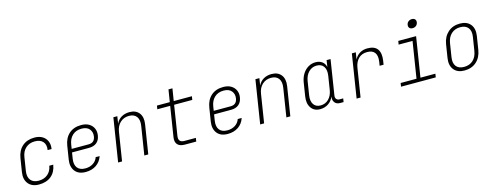

<svg xmlns="http://www.w3.org/2000/svg" viewBox="-23 -1553 6045 2350"><g transform="rotate(-15 3000.0 -377.5)"><path d="M263 10Q174 10 129 -45Q84 -100 98 -190L125 -360Q140 -455 200 -507.5Q260 -560 354 -560Q413 -560 453.5 -536Q494 -512 512.5 -469Q531 -426 522 -370H472Q483 -438 449 -476Q415 -514 346 -514Q278 -514 232 -473.5Q186 -433 175 -360L148 -190Q137 -118 170 -77Q203 -36 271 -36Q340 -36 385.5 -74.5Q431 -113 442 -180H492Q478 -89 418 -39.5Q358 10 263 10Z M855 10Q763 10 720 -46Q677 -102 691 -190L718 -360Q733 -455 792.5 -507.5Q852 -560 946 -560Q1006 -560 1045.5 -536Q1085 -512 1102.5 -472Q1120 -432 1112 -384Q1103 -326 1066 -295.5Q1029 -265 967 -265H753L741 -190Q729 -117 760 -75.5Q791 -34 862 -34Q918 -34 960 -61Q1002 -88 1018 -135H1068Q1045 -66 989 -28Q933 10 855 10ZM760 -308H975Q1050 -308 1062 -384Q1071 -438 1039.5 -477Q1008 -516 939 -516Q869 -516 824 -474.5Q779 -433 768 -360Z M1266 0 1353 -550H1403L1389 -459Q1411 -507 1455 -533.5Q1499 -560 1558 -560Q1639 -560 1679.5 -508Q1720 -456 1706 -367L1648 0H1598L1655 -360Q1667 -434 1636.5 -475.5Q1606 -517 1541 -517Q1475 -517 1429.5 -475Q1384 -433 1373 -360L1316 0Z M2111 0Q2048 0 2019.5 -32Q1991 -64 2001 -125L2061 -505H1898L1905 -550H2068L2093 -705H2143L2118 -550H2348L2341 -505H2111L2051 -125Q2039 -45 2118 -45H2263L2256 0Z M2655 10Q2563 10 2520 -46Q2477 -102 2491 -190L2518 -360Q2533 -455 2592.5 -507.5Q2652 -560 2746 -560Q2806 -560 2845.5 -536Q2885 -512 2902.5 -472Q2920 -432 2912 -384Q2903 -326 2866 -295.5Q2829 -265 2767 -265H2553L2541 -190Q2529 -117 2560 -75.5Q2591 -34 2662 -34Q2718 -34 2760 -61Q2802 -88 2818 -135H2868Q2845 -66 2789 -28Q2733 10 2655 10ZM2560 -308H2775Q2850 -308 2862 -384Q2871 -438 2839.5 -477Q2808 -516 2739 -516Q2669 -516 2624 -474.5Q2579 -433 2568 -360Z M3066 0 3153 -550H3203L3189 -459Q3211 -507 3255 -533.5Q3299 -560 3358 -560Q3439 -560 3479.5 -508Q3520 -456 3506 -367L3448 0H3398L3455 -360Q3467 -434 3436.5 -475.5Q3406 -517 3341 -517Q3275 -517 3229.5 -475Q3184 -433 3173 -360L3116 0Z M3825 10Q3749 10 3711 -45.5Q3673 -101 3687 -189L3714 -360Q3724 -420 3752.5 -465Q3781 -510 3823.5 -535Q3866 -560 3916 -560Q3967 -560 4000 -534.5Q4033 -509 4042 -466L4055 -550H4105L4035 -105Q4031 -78 4045 -61.5Q4059 -45 4085 -45H4130L4123 0H4078Q4034 0 4011.5 -29.5Q3989 -59 3996 -105Q3977 -53 3931 -21.5Q3885 10 3825 10ZM3842 -33Q3903 -33 3945 -75Q3987 -117 3998 -189L4025 -360Q4036 -432 4008 -474.5Q3980 -517 3919 -517Q3859 -517 3817 -474.5Q3775 -432 3764 -360L3737 -189Q3726 -117 3754.5 -75Q3783 -33 3842 -33Z M4288 0 4375 -550H4425L4411 -463Q4434 -509 4476 -534.5Q4518 -560 4573 -560Q4664 -560 4700 -509Q4736 -458 4722 -365L4714 -315H4664L4672 -365Q4683 -439 4654.5 -478Q4626 -517 4558 -517Q4491 -517 4449 -476Q4407 -435 4395 -360L4338 0Z M4851 0 4858 -45H5059L5132 -505H4956L4963 -550H5189L5109 -45H5298L5291 0ZM5174 -655Q5148 -655 5134.5 -670Q5121 -685 5125 -710Q5129 -735 5147.5 -750Q5166 -765 5192 -765Q5218 -765 5231.5 -750Q5245 -735 5241 -710Q5237 -685 5218.5 -670Q5200 -655 5174 -655Z M5654 10Q5566 10 5521.5 -44.5Q5477 -99 5491 -190L5518 -360Q5533 -452 5593.5 -506Q5654 -560 5745 -560Q5834 -560 5878 -505.5Q5922 -451 5908 -360L5881 -190Q5866 -97 5806 -43.5Q5746 10 5654 10ZM5661 -34Q5730 -34 5774.5 -75Q5819 -116 5831 -190L5858 -360Q5870 -434 5838 -475Q5806 -516 5738 -516Q5670 -516 5625 -475Q5580 -434 5568 -360L5541 -190Q5529 -116 5560.5 -75Q5592 -34 5661 -34Z"/></g></svg>

Font: JetBrains Mono Thin
Style: Italic
Weight: 100
Italic angle: -9°
Monospace: yes
Designer: Philipp Nurullin, Konstantin Bulenkov
Foundry: JetBrains
Version: Version 2.305; ttfautohint (v1.8.4.7-5d5b)